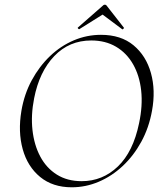

<svg xmlns="http://www.w3.org/2000/svg" viewBox="-20 -784 690 816"><path d="M285 12Q204 12 150.5 -32Q97 -76 76.5 -150Q56 -224 71 -313Q83 -384 115 -443Q147 -502 192.5 -545.5Q238 -589 293.5 -612.5Q349 -636 409 -636Q494 -636 547.5 -591.5Q601 -547 621.5 -473.5Q642 -400 626 -313Q613 -241 580.5 -181.5Q548 -122 501.5 -78.5Q455 -35 399.5 -11.5Q344 12 285 12ZM327 -14Q416 -14 481 -76.5Q546 -139 571 -260Q587 -335 580 -399Q573 -463 545.5 -511Q518 -559 473 -585.5Q428 -612 368 -612Q274 -612 210.5 -545.5Q147 -479 125 -366Q111 -295 118 -231.5Q125 -168 151 -119Q177 -70 221.5 -42Q266 -14 327 -14ZM317 -660Q316 -659 312.5 -662Q309 -665 311 -667L416 -759Q420 -764 425.5 -764Q431 -764 434 -759L506 -667Q508 -665 504.5 -661.5Q501 -658 499 -660L416 -722Z"/></svg>

Font: Cormorant Garamond Light Light
Style: Italic
Weight: 300
Italic angle: -10°
Version: Version 4.001